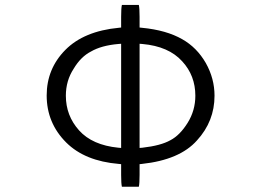

<svg xmlns="http://www.w3.org/2000/svg" viewBox="-20 -731 1040 763"><path d="M464.4 -711.4Q461.4 -698.7 461.4 -664.1V-621.6L452.1 -620.6Q313.5 -607.4 239.5 -532.5Q165.5 -457.5 165.5 -351.6Q165.5 -242.2 243.2 -164.6Q317.4 -90.8 452.1 -79.6L461.4 -78.6V-36.1Q461.4 -1.5 464.4 11.2H531.7Q534.7 -1.5 534.7 -36.1V-78.6L543.9 -79.6Q694.3 -95.7 762.7 -172.9Q832.5 -249 832.5 -350.6Q832.5 -418.9 797.9 -480.5Q762.2 -542.5 704.1 -575.2Q641.1 -611.3 543.9 -620.6L534.7 -621.6V-664.1Q534.7 -698.7 531.7 -711.4ZM534.7 -143.1V-557.1L545.9 -556.2Q650.4 -546.9 704.1 -487.3Q756.3 -430.7 756.3 -350.6Q756.3 -292 725.6 -242.7Q694.8 -193.4 657.2 -173.8Q619.1 -152.3 545.9 -144ZM704.1 -487.3H703.6Q703.6 -487.3 704.1 -487.3ZM657.2 -173.8Q657.2 -173.8 657.2 -173.8ZM341.8 -526.4Q341.8 -526.4 341.8 -526.4ZM461.4 -557.1V-143.1L450.2 -144Q346.7 -154.3 294.2 -212.9Q241.7 -271.5 241.7 -350.6Q241.7 -410.2 272.5 -457.5Q301.3 -505.9 341.8 -526.4Q382.8 -550.3 450.2 -556.2Z"/></svg>

Font: YuPearl-ExtraLight
Style: ExtraLight
Weight: 200
Designer: Max Yao
Foundry: Max-Everyday
Version: Version 1.011; ttfautohint (v1.8.3)